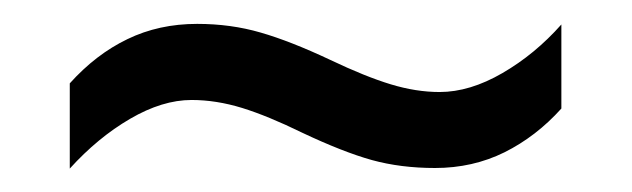

<svg xmlns="http://www.w3.org/2000/svg" viewBox="-20 -435 540 164"><path d="M237.8 -321.8Q209 -335.9 186.8 -342.8Q164.6 -349.6 143.6 -349.6Q118.7 -349.6 91.1 -333.5Q63.5 -317.4 39.6 -291V-363.8Q62 -388.7 88.9 -401.6Q115.7 -414.6 148.4 -414.6Q177.2 -414.6 202.6 -407.2Q228 -399.9 262.2 -383.8Q292 -369.6 313.7 -363Q335.4 -356.4 355.5 -356.4Q381.3 -356.4 409.2 -372.6Q437 -388.7 459.5 -414.1V-342.3Q438 -318.4 410.9 -304.9Q383.8 -291.5 351.6 -291.5Q322.3 -291.5 297.6 -298.3Q272.9 -305.2 237.8 -321.8Z"/></svg>

Font: Open Sans SemiCondensed
Style: Regular
Weight: 400
Width: 4
Designer: Monotype Design Team
Foundry: Monotype Imaging Inc.
Version: Version 3.000